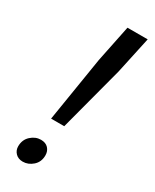

<svg xmlns="http://www.w3.org/2000/svg" viewBox="-184 -739 643 798"><g transform="rotate(30 137.5 -340.0)"><path d="M90 -204 140 -514 176 -690H273L235 -514L153 -204ZM29 -36Q29 -68 50.5 -87.5Q72 -107 98 -107Q121 -107 133.5 -93.5Q146 -80 146 -60Q146 -28 124.5 -9Q103 10 77 10Q55 10 42 -3.5Q29 -17 29 -36Z"/></g></svg>

Font: Radio Canada Condensed
Style: Italic
Weight: 400
Width: 3
Italic angle: -12°
Designer: Charles Daoud, Etienne Aubert Bonn, Alexandre Saumier Demers, Jacques Le Bailly
Foundry: Radio-Canada
Version: Version 2.104; ttfautohint (v1.8.4.7-5d5b);gftools[0.9.28.de